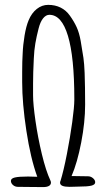

<svg xmlns="http://www.w3.org/2000/svg" viewBox="-20 -760 440 782"><path d="M338.4 -42Q349.6 -42 358.6 -34.4Q367.7 -26.9 367.7 -17.6Q367.7 -7.8 352.3 -3.9Q336.9 0 301.3 0Q290.5 0 282.7 0.5Q273.4 1 263.2 1Q243.7 1 234.1 -3.2Q224.6 -7.3 224.6 -16.1L225.6 -22H226.1Q239.3 -64.9 252.4 -132.3Q265.6 -199.7 274.2 -262.5Q282.7 -325.2 282.7 -353V-357.4Q282.7 -527.8 256.8 -613.8Q231 -699.7 181.2 -699.7Q167 -699.7 155.5 -685.3Q144 -670.9 137.2 -644Q128.9 -611.8 124 -583.5Q119.1 -555.2 117.7 -521.5Q114.7 -462.4 114.7 -420.4V-371.6Q114.7 -335.4 124.5 -267.6Q134.3 -199.7 150.6 -131.8Q167 -64 185.1 -25.4Q187.5 -20.5 187.5 -16.6Q187.5 -7.3 179.2 -2.7Q170.9 2 155.8 2Q124.5 2 99.1 1.5L52.7 1Q41.5 1 33 -6.3Q24.4 -13.7 24.4 -23.4Q24.4 -33.2 40.5 -37.1Q56.6 -41 94.2 -41L131.8 -40Q104.5 -115.2 87.4 -227.3Q70.3 -339.4 70.3 -425.8V-466.3Q70.3 -512.2 72.3 -541.5Q73.7 -577.6 80.1 -615.5Q86.4 -653.3 96.7 -677.7Q108.9 -707 129.9 -723.6Q150.9 -740.2 176.3 -740.2Q204.6 -740.2 227.1 -729Q249.5 -717.8 264.6 -696.3Q281.7 -672.4 292.2 -649.4Q302.7 -626.5 308.6 -593.3Q316.4 -548.3 319.8 -524.4Q323.2 -500.5 324.7 -462.9Q326.7 -407.2 326.7 -335.9V-333Q326.7 -262.7 310.8 -179.9Q294.9 -97.2 271.5 -43Z"/></svg>

Font: Amatica SC
Style: Bold
Weight: 400
Designer: Vernon Adams, Ben Nathan
Foundry: newtypography
Version: Version 2.000